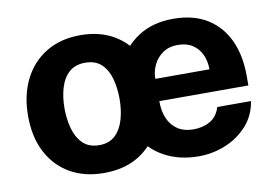

<svg xmlns="http://www.w3.org/2000/svg" viewBox="-63 -627 1059 737"><g transform="rotate(-10 467.0 -258.5)"><path d="M287.9 10Q212 10 155.8 -22.4Q99.7 -54.9 68.7 -114.5Q37.8 -174.1 37.8 -255.6Q37.8 -337 68.6 -398.1Q99.4 -459.2 155.7 -493.1Q211.9 -527 288.6 -527Q365.1 -527 421 -493.6Q476.8 -460.2 507.3 -399.3Q537.8 -338.3 537.8 -255.6Q537.8 -177.7 508.1 -117.9Q478.5 -58 422.7 -24Q366.9 10 287.9 10ZM288.6 -98.5Q327 -98.5 350.5 -120.9Q373.9 -143.3 384.6 -180.2Q395.2 -217.2 395.2 -260.4Q395.2 -301.4 385.5 -337.8Q375.8 -374.3 352.5 -396.9Q329.2 -419.6 288.6 -419.6Q249.8 -419.6 226.1 -398.2Q202.3 -376.8 191.5 -340.6Q180.6 -304.4 180.6 -260.4Q180.6 -220 190.5 -182.8Q200.5 -145.7 224 -122.1Q247.6 -98.5 288.6 -98.5ZM543.9 -224.9Q543.6 -185.3 556.6 -156.2Q569.5 -127.1 594.4 -111.2Q619.2 -95.4 654.1 -95.4Q691.5 -95.4 719.7 -111.5Q747.9 -127.6 759 -164.1H890.5Q881.9 -109 846.8 -70Q811.6 -30.9 761.6 -10.5Q711.6 10 657.5 10Q580.9 10 522.7 -22.1Q464.4 -54.2 431.9 -113.2Q399.3 -172.2 399.3 -252.6Q399.3 -330.2 429 -392.3Q458.7 -454.4 514.8 -490.7Q570.9 -527 650.2 -527Q729.2 -527 782.8 -493.7Q836.4 -460.4 863.7 -401.2Q891 -342.1 891 -264.6V-224.9ZM543.6 -311.8H754.7Q754.7 -343.1 743 -368.9Q731.4 -394.8 708.2 -409.9Q685 -425.1 649.8 -425.1Q616.2 -425.1 592.5 -408.7Q568.7 -392.4 556.1 -366.4Q543.4 -340.3 543.6 -311.8Z"/></g></svg>

Font: Public Sans Thin
Style: Regular
Weight: 100
Designer: The Public Sans project authors (U.S. Web Design System). Libre Franklin designed by Pablo Impallari and Rodrigo Fuenzal
Version: Version 1.008